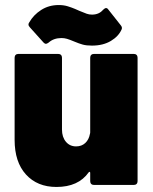

<svg xmlns="http://www.w3.org/2000/svg" viewBox="-20 -734 608 762"><path d="M353 -520H511Q518 -520 522 -516Q526 -512 526 -505V-15Q526 -8 522 -4Q518 0 511 0H353Q346 0 342 -4Q338 -8 338 -15V-48Q338 -51 336 -52Q334 -53 332 -50Q291 8 204 8Q128 8 83 -41.5Q38 -91 38 -179V-505Q38 -512 42 -516Q46 -520 53 -520H211Q218 -520 222 -516Q226 -512 226 -505V-220Q226 -190 241.5 -171.5Q257 -153 282 -153Q304 -153 318.5 -166.5Q333 -180 337 -203Q338 -205 338 -209V-505Q338 -512 342 -516Q346 -520 353 -520ZM275 -569Q256 -577 245.5 -580Q235 -583 224 -583Q193 -583 173 -565Q166 -560 162 -560Q158 -560 153 -565L99 -625Q93 -631 93 -637Q93 -641 96 -645Q113 -675 143.5 -694.5Q174 -714 213 -714Q233 -714 249 -709Q265 -704 278 -698.5Q291 -693 295 -691Q314 -683 324 -679.5Q334 -676 345 -676Q373 -676 389 -695Q396 -702 401 -702Q406 -702 410 -696L459 -634Q466 -626 463 -618Q451 -590 420 -571.5Q389 -553 345 -553Q323 -553 308.5 -557Q294 -561 275 -569Z"/></svg>

Font: Barlow Black
Style: Regular
Weight: 900
Designer: Jeremy Tribby
Foundry: Tribby Type
Version: Version 1.422